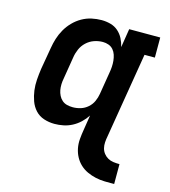

<svg xmlns="http://www.w3.org/2000/svg" viewBox="-112 -627 823 932"><g transform="rotate(15 300.0 -161.5)"><path d="M548 215Q524 215 500.5 214.5Q477 214 454.5 209Q432 204 411.5 194.5Q391 185 375 170Q359 155 348.5 135.5Q338 116 333.5 93.5Q329 71 331 47Q333 23 337 0L349 -76Q336 -56 318.5 -39.5Q301 -23 280 -12Q259 -1 236.5 3.5Q214 8 192 8Q164 8 138.5 -0.5Q113 -9 95.5 -28Q78 -47 69 -72Q60 -97 56.5 -123.5Q53 -150 55 -177.5Q57 -205 61 -233L80 -343Q84 -368 91.5 -392Q99 -416 112 -439Q125 -462 144 -481.5Q163 -501 186 -514Q209 -527 234 -532.5Q259 -538 284 -538Q307 -538 329 -532Q351 -526 367.5 -511.5Q384 -497 394 -477.5Q404 -458 409 -436L424 -530H580V-429H528L457 0Q454 15 453 30.5Q452 46 455.5 60Q459 74 468 85.5Q477 97 489.5 104Q502 111 517 113Q532 115 548 115ZM257 -93Q277 -93 296.5 -99Q316 -105 332 -119Q348 -133 356.5 -152Q365 -171 368 -190L386 -300Q389 -316 390 -331.5Q391 -347 389.5 -362Q388 -377 383.5 -391Q379 -405 369.5 -416Q360 -427 346 -432Q332 -437 317 -437Q295 -437 273.5 -429.5Q252 -422 235 -406Q218 -390 209 -369Q200 -348 197 -327L179 -217Q176 -202 175.5 -187Q175 -172 177.5 -158Q180 -144 186.5 -131Q193 -118 203.5 -109Q214 -100 228 -96.5Q242 -93 257 -93Z"/></g></svg>

Font: Iosevka Slab Extended Oblique
Style: Bold
Weight: 700
Width: 7
Italic angle: -9°
Monospace: yes
Designer: Belleve Invis
Foundry: Belleve Invis
Version: Version 11.1.1; ttfautohint (v1.8.3)